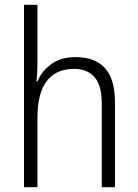

<svg xmlns="http://www.w3.org/2000/svg" viewBox="-20 -873 576 800"><path d="M136 -610Q136 -589 135 -571Q134 -553 132 -534H136Q154 -577 194 -606Q234 -635 295 -635Q376 -635 417.5 -589Q459 -543 459 -447V-93H404V-441Q404 -517 374 -551.5Q344 -586 288 -586Q214 -586 175 -535.5Q136 -485 136 -382V-93H80V-853H136Z"/></svg>

Font: Noto Sans Telugu UI SemiCondensed Light
Style: Regular
Weight: 300
Width: 4
Designer: Jelle Bosma - Monotype Design Team
Foundry: Monotype Imaging Inc.
Version: Version 2.005; ttfautohint (v1.8.4.7-5d5b)